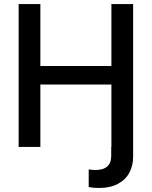

<svg xmlns="http://www.w3.org/2000/svg" viewBox="-20 -727 751 950"><path d="M531.2 0V-308.6H179.7V0H72.3V-707H179.7V-400.4H531.2V-707H638.7V48.8Q638.7 91.8 620.4 126.7Q602.1 161.6 564 182.4Q525.9 203.1 468.8 203.1Q454.6 203.1 440.7 201.7Q426.8 200.2 418.9 198.2V111.3Q426.3 112.3 435.3 113.3Q444.3 114.3 450.2 114.3Q530.3 114.3 530.3 44.9V0Z"/></svg>

Font: Pretendard GOV Medium
Style: Regular
Weight: 500
Designer: Base glyphs from Inter by Rasmus Andersson; Hangeul glyphs from Noto Sans CJK(Source Han Sans) by Jang Soo-young and Kan
Foundry: Kil Hyung-jin
Version: Version 1.309